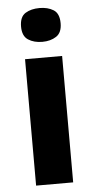

<svg xmlns="http://www.w3.org/2000/svg" viewBox="-54 -793 404 826"><g transform="rotate(-5 148.0 -380.0)"><path d="M67.9 -545.9V0H228V-545.9ZM148.9 -759.8C125 -759.8 104.5 -754.9 87.9 -744.6C71.3 -734.4 63 -714.8 63 -687C63 -659.7 71.3 -640.6 87.9 -629.9C104.5 -619.1 125 -613.8 148.9 -613.8C172.4 -613.8 192.4 -619.1 209 -629.9C225.6 -640.6 233.9 -659.7 233.9 -687C233.9 -714.8 225.6 -734.4 209 -744.6C192.4 -754.9 172.4 -759.8 148.9 -759.8Z"/></g></svg>

Font: Avrile Sans
Style: Bold
Weight: 700
Designer: Monotype Design Team, Google (font), Stefan Peev (BGR Cyrillic), Cristiano Sobral (main changes)
Foundry: The Avrile Sans Project Authors
Version: Version 3.110